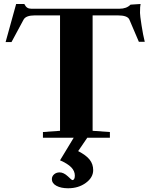

<svg xmlns="http://www.w3.org/2000/svg" viewBox="-20 -708 772 987"><path d="M200.7 0V-29.3L288.6 -35.6V-628.9H159.2Q112.8 -628.9 101.1 -606.9L39.1 -491.7H8.8L63 -687.5H105Q111.8 -673.8 120.1 -668.5Q128.4 -663.1 141.1 -663.1H593.8Q630.9 -663.1 650.9 -684.1L702.6 -687.5Q699.7 -677.2 699.7 -641.6Q699.7 -629.4 707.5 -578.6Q715.3 -527.8 724.1 -493.2H693.8L645 -607.4Q635.7 -628.9 585.4 -628.9H456.1V-35.6L544.9 -29.3V0H428.7L381.8 68.8Q422.9 89.8 440.9 112.8Q459 135.7 459 166.5Q459 204.6 421.1 232.2Q383.3 259.8 330.1 259.8Q293.5 259.8 270 247.1Q246.6 234.4 246.6 213.4Q246.6 198.2 258.1 188.2Q269.5 178.2 286.6 178.2Q307.1 178.2 329.1 198.7Q349.1 217.8 351.1 217.8Q364.7 217.8 364.7 194.8Q364.7 171.4 346.4 152.3Q328.1 133.3 288.6 116.2L358.9 0Z"/></svg>

Font: Elstob Grade
Style: Regular
Weight: 400
Designer: Peter S. Baker
Version: Version 1.015